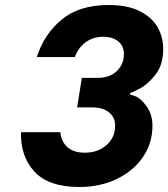

<svg xmlns="http://www.w3.org/2000/svg" viewBox="-20 -738 672 767"><path d="M64 -210H221Q225 -171 250 -149.5Q275 -128 318 -128Q371 -128 405.5 -158.5Q440 -189 440 -236Q440 -270 415 -289.5Q390 -309 349 -309H288L307 -427H371Q418 -427 446.5 -454Q475 -481 475 -522Q475 -554 452.5 -572.5Q430 -591 392 -591Q352 -591 322.5 -569.5Q293 -548 279 -510H127Q156 -601 226 -659.5Q296 -718 414 -718Q491 -718 540 -692.5Q589 -667 610.5 -627.5Q632 -588 632 -543Q632 -480 602 -441Q572 -402 539 -384.5Q506 -367 500 -367L499 -361Q499 -361 520.5 -353.5Q542 -346 565.5 -313.5Q589 -281 589 -236Q589 -166 551 -110.5Q513 -55 446.5 -23Q380 9 297 9Q174 9 117.5 -52.5Q61 -114 64 -210Z"/></svg>

Font: Be Vietnam ExtraBold
Style: Italic
Weight: 800
Italic angle: -9.778°
Designer: Gabriel Lam
Foundry: TypeRant
Version: Version 3.000